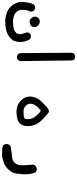

<svg xmlns="http://www.w3.org/2000/svg" viewBox="590 -1072 818 2041"><g transform="rotate(90 999.5 -51.0)"><path d="M-1 137.7Q-1 129.9 -1 124Q-1 109.4 7.8 50.8Q11.7 24.4 26.4 -1Q42 -14.6 63.5 -14.6Q65.4 -14.6 69.3 -14.6L87.9 -3.9Q101.6 10.7 101.6 29.3Q101.6 32.2 101.6 37.1Q83 70.3 83 114.3Q83 143.6 89.8 160.2Q96.7 173.8 110.4 187.5Q125 203.1 139.6 208Q174.8 220.7 210.9 220.7Q243.2 220.7 284.2 211.9Q308.6 206.1 328.1 185.5Q341.8 169.9 341.8 149.4Q341.8 142.6 340.8 135.7Q334 102.5 322.3 70.3Q325.2 52.7 335 40Q347.7 29.3 364.3 29.3Q372.1 29.3 374 30.3L393.6 39.1Q424.8 85.9 424.8 142.6Q424.8 166 420.4 184.6Q416 203.1 411.1 213.9Q402.3 233.4 368.7 259.8Q335 286.1 286.1 295.9Q247.1 302.7 205.1 302.7Q190.4 302.7 185.5 302.7Q150.4 297.9 117.2 287.1Q81.1 276.4 48.8 243.2Q34.2 229.5 24.4 213.9Q14.6 198.2 7.3 177.7Q0 157.2 -1 137.7ZM205.1 -64.5Q210 -64.5 213.9 -63.5Q238.3 -59.6 252.4 -43.5Q266.6 -27.3 266.6 -7.8Q266.6 18.6 247.1 32.2Q230.5 43.9 207 43.9Q188.5 43 171.9 25.9Q155.3 8.8 155.3 -12.7Q155.3 -34.2 170.4 -49.3Q185.5 -64.5 205.1 -64.5Z M581.1 -440.4Q588.9 -440.4 590.8 -439.5L611.3 -430.7L621.1 -408.2L627.9 146.5L617.2 165Q602.5 178.7 584 178.7Q577.1 178.7 575.2 177.7L556.6 168.9Q543 151.4 543 131.8L539.1 -400.4Q540 -416 550.8 -429.7Q563.5 -440.4 581.1 -440.4Z M1004.9 41Q1004.9 -4.9 1030.3 -46.9Q1051.8 -82 1129.9 -149.4Q1147.5 -162.1 1160.2 -162.1Q1168 -162.1 1174.8 -157.2Q1187.5 -149.4 1224.1 -116.2Q1260.7 -83 1278.8 -58.6Q1296.9 -34.2 1304.7 -12.7Q1319.3 24.4 1319.3 63.5Q1319.3 76.2 1317.4 89.8Q1313.5 122.1 1289.1 147.5Q1268.6 168 1246.1 172.9Q1198.2 183.6 1171.9 183.6Q1158.2 183.6 1144.5 181.6Q1104.5 177.7 1074.2 158.2Q1034.2 131.8 1014.6 90.8Q1004.9 68.4 1004.9 41ZM1081.1 29.3Q1081.1 63.5 1099.6 81.1Q1113.3 95.7 1127 102.1Q1140.6 108.4 1158.2 108.4Q1194.3 108.4 1203.6 106.9Q1212.9 105.5 1216.8 104.5Q1220.7 103.5 1224.6 102.5Q1232.4 99.6 1239.3 95.7Q1245.1 90.8 1245.1 74.2Q1245.1 61.5 1243.2 42Q1239.3 12.7 1218.8 -14.6Q1194.3 -44.9 1180.7 -57.6Q1169.9 -67.4 1155.3 -75.2Q1120.1 -49.8 1106.4 -29.3Q1081.1 7.8 1081.1 29.3Z M1591.8 335 1571.3 335.9Q1547.9 335.9 1523.4 325.2Q1514.6 314.5 1512.2 304.7Q1509.8 294.9 1509.8 289.1Q1509.8 283.2 1509.8 277.3L1521.5 254.9Q1537.1 241.2 1558.6 241.2Q1561.5 241.2 1563.5 241.2Q1605.5 232.4 1644.5 230.5Q1683.6 228.5 1706.5 204.6Q1729.5 180.7 1733.4 151.4Q1735.4 140.6 1735.4 111.8Q1735.4 83 1728.5 4.9L1740.2 -18.6Q1755.9 -32.2 1777.3 -32.2Q1780.3 -32.2 1786.1 -32.2L1810.5 -19.5Q1828.1 20.5 1830.1 63.5Q1831.1 80.1 1831.1 99.6Q1831.1 119.1 1829.1 138.7Q1826.2 177.7 1818.4 206.1Q1810.5 238.3 1773.4 275.4Q1743.2 306.6 1706.5 318.4Q1669.9 330.1 1637.7 337.9Q1611.3 335 1591.8 335Z"/></g></svg>

Font: JasonHandwriting2
Style: SemiBold
Weight: 600
Version: Version 1.04.7